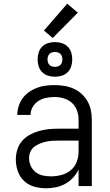

<svg xmlns="http://www.w3.org/2000/svg" viewBox="-20 -999 590 1031"><path d="M228 12Q196 12 164.5 3.5Q133 -5 109.5 -27Q86 -49 75.5 -80Q65 -111 65 -143Q65 -169 73 -195.5Q81 -222 98.5 -242Q116 -262 139.5 -275Q163 -288 189 -295.5Q215 -303 241.5 -305.5Q268 -308 295 -308H402V-355Q402 -372 398.5 -388.5Q395 -405 387 -420Q379 -435 366.5 -446.5Q354 -458 338.5 -465Q323 -472 306 -475Q289 -478 272 -478Q250 -478 227.5 -473.5Q205 -469 186.5 -457Q168 -445 156 -425Q144 -405 144 -382H73Q73 -406 80.5 -429.5Q88 -453 102 -472Q116 -491 136 -505Q156 -519 178.5 -527.5Q201 -536 224.5 -539Q248 -542 272 -542Q298 -542 324 -538Q350 -534 374 -523.5Q398 -513 417.5 -495.5Q437 -478 450 -455Q463 -432 468 -406.5Q473 -381 473 -355V0H402V-89Q391 -65 372.5 -45Q354 -25 330.5 -12Q307 1 280.5 6.5Q254 12 228 12ZM254 -52Q282 -52 310 -59.5Q338 -67 359.5 -84.5Q381 -102 391.5 -129Q402 -156 402 -184V-244H295Q278 -244 260.5 -243Q243 -242 226 -238Q209 -234 193 -227.5Q177 -221 163.5 -210.5Q150 -200 143 -183.5Q136 -167 136 -150Q136 -128 145.5 -107.5Q155 -87 172 -74Q189 -61 210.5 -56.5Q232 -52 254 -52ZM275 -587Q256 -587 238 -592.5Q220 -598 206.5 -611.5Q193 -625 187.5 -643Q182 -661 182 -680Q182 -699 187.5 -717Q193 -735 206.5 -748.5Q220 -762 238 -767.5Q256 -773 275 -773Q294 -773 312 -767.5Q330 -762 343.5 -748.5Q357 -735 362.5 -717Q368 -699 368 -680Q368 -661 362.5 -643Q357 -625 343.5 -611.5Q330 -598 312 -592.5Q294 -587 275 -587ZM275 -640Q283 -640 291 -642.5Q299 -645 304.5 -650.5Q310 -656 312.5 -664Q315 -672 315 -680Q315 -688 312.5 -696Q310 -704 304.5 -709.5Q299 -715 291 -717.5Q283 -720 275 -720Q267 -720 259 -717.5Q251 -715 245.5 -709.5Q240 -704 237.5 -696Q235 -688 235 -680Q235 -672 237.5 -664Q240 -656 245.5 -650.5Q251 -645 259 -642.5Q267 -640 275 -640ZM263 -795 216 -835 341 -979 398 -931Z"/></svg>

Font: Lode Term
Style: Regular
Weight: 400
Monospace: yes
Designer: Belleve Invis
Foundry: Belleve Invis
Version: Version 29.2.0